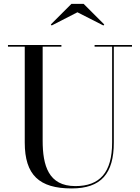

<svg xmlns="http://www.w3.org/2000/svg" viewBox="-20 -990 748 1024"><path d="M393 -924.5 531.5 -854 536 -859.5 426 -969.5H361L251 -859.5L255.5 -854ZM22.5 -750V-741H112V-230C112 -57 189 15 362 15C520 15 587 -65 587 -230V-741H684V-750H484.5V-741H578V-230C578 -70 512 2.5 382 2.5C238 2.5 207.5 -108 207.5 -240V-741H307.5V-750Z"/></svg>

Font: Bodoni* 24
Style: Regular
Weight: 400
Version: Version 2.3